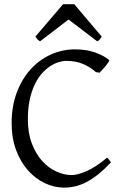

<svg xmlns="http://www.w3.org/2000/svg" viewBox="-20 -860 576 895"><path d="M497.1 -103Q465.8 -69.8 437.3 -47.1Q408.7 -24.4 382.1 -10.7Q355.5 2.9 329.8 8.8Q304.2 14.6 278.8 14.6Q233.4 14.6 189.7 -5.9Q146 -26.4 111.3 -64.9Q76.7 -103.5 55.4 -159.4Q34.2 -215.3 34.2 -286.1Q34.2 -364.3 57.9 -427.7Q81.5 -491.2 122.1 -536.1Q162.6 -581.1 216.3 -605.5Q270 -629.9 330.1 -629.9Q382.8 -629.9 422.6 -615.7Q462.4 -601.6 487.8 -581.1Q490.7 -578.6 486.3 -571.3Q481.9 -564 474.4 -554.7Q466.8 -545.4 458.3 -536.1Q449.7 -526.9 443.8 -521L426.8 -523.9Q401.9 -546.9 367.7 -561.5Q333.5 -576.2 289.1 -576.2Q272.5 -576.2 252.7 -570.1Q232.9 -564 212.9 -550.8Q192.9 -537.6 174.3 -516.4Q155.8 -495.1 141.4 -464.8Q127 -434.6 118.4 -394.8Q109.9 -355 109.9 -304.2Q109.9 -239.3 128.7 -190.4Q147.5 -141.6 177 -109.1Q206.5 -76.7 242.9 -60.3Q279.3 -43.9 314 -43.9Q340.3 -43.9 382.8 -62Q425.3 -80.1 479 -125Q481.4 -124 484.1 -120.8Q486.8 -117.7 489.3 -114.3Q491.7 -110.8 493.7 -107.7Q495.6 -104.5 497.1 -103ZM454.1 -689.5Q448.2 -680.2 444.8 -675.8Q441.4 -671.4 433.1 -667.5L299.3 -769L167 -667.5Q163.1 -669.4 160.4 -671.4Q157.7 -673.3 155.5 -675.8Q153.3 -678.2 150.9 -681.6Q148.4 -685.1 145 -689.5L273.9 -840.3H326.2Z"/></svg>

Font: Gentium Plus Afr
Style: Regular
Weight: 400
Designer: J. Victor Gaultney, Annie Olsen, Iska Routamaa, Becca Hirsbrunner
Foundry: SIL International
Version: Version 5.000